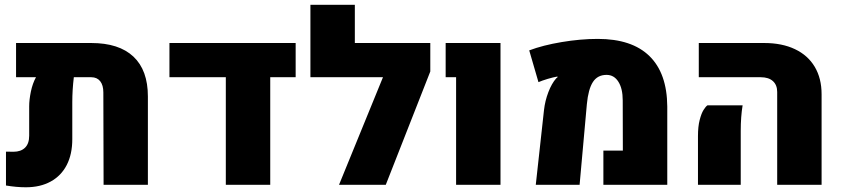

<svg xmlns="http://www.w3.org/2000/svg" viewBox="-20 -770 3504 800"><path d="M596.2 -368.2V0H411.6L410.6 -384.8Q410.6 -415 397.5 -431.6Q384.3 -448.2 360.4 -448.2H287.6Q281.2 -394.5 281.2 -344.7V-189.9Q281.2 -127.4 258.1 -82.5Q234.9 -37.6 191.4 -13.7Q147.9 10.3 87.9 10.3Q48.3 10.3 4.9 2.9V-138.2L36.1 -137.7Q66.9 -137.7 84.2 -154.5Q101.6 -171.4 101.6 -204.6V-327.1Q101.6 -354 108.6 -388.2Q115.7 -422.4 129.9 -448.2H46.9V-590.8H359.9Q475.6 -590.8 535.9 -534.2Q596.2 -477.5 596.2 -368.2Z M1211.9 -590.8V-448.2H1106V0H920.9V-448.2H686V-590.8Z M1772.9 -472.2 1587.4 0H1392.6L1575.7 -448.2H1273.4V-750H1458.5V-590.8H1772.9Z M1880.4 -448.2H1836.9V-590.8H2065.4V0H1880.4Z M2246.6 -311Q2251 -350.1 2264.9 -386.2Q2278.8 -422.4 2297.4 -443.4Q2301.8 -447.8 2303.2 -448.2L2302.7 -451.2Q2285.2 -448.2 2261.7 -441.2Q2238.3 -434.1 2223.6 -427.7L2185.1 -560.1Q2241.7 -581.5 2320.3 -594.7Q2398.9 -607.9 2470.7 -607.9Q2612.8 -607.9 2686 -536.4Q2759.3 -464.8 2760.3 -326.2V0H2494.1V-142.6H2575.2L2574.7 -351.6Q2574.7 -400.9 2556.6 -429.4Q2538.6 -458 2507.3 -458Q2469.7 -458 2450.4 -428.2Q2431.2 -398.4 2425.3 -336.4L2395 0H2212.4Z M3218.3 -386.7Q3218.3 -416 3200.4 -432.1Q3182.6 -448.2 3149.9 -448.2H2891.6V-590.8H3164.1Q3238.3 -590.8 3292.2 -565.2Q3346.2 -539.6 3374.8 -491.5Q3403.3 -443.4 3403.3 -377.4V0H3218.3ZM2888.2 -203.1Q2888.2 -242.7 2895.3 -270Q2902.3 -297.4 2911.4 -311.8Q2920.4 -326.2 2927.7 -331.1H3074.2Q3066.4 -284.2 3066.4 -224.6V0H2888.2Z"/></svg>

Font: Heebo Black
Style: Regular
Weight: 900
Designer: Oded Ezer
Foundry: Meir Sadan
Version: Version 2.001; ttfautohint (v1.5.14-ce02) -l 8 -r 50 -G 200 